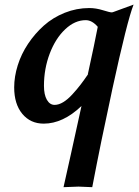

<svg xmlns="http://www.w3.org/2000/svg" viewBox="-20 -525 594 819"><path d="M251 273.4Q251.5 271 282.5 132.3Q313.5 -6.3 327.6 -72.8Q248.5 2.4 166.5 2.4Q109.9 2.4 75.2 -39.3Q40.5 -81.1 40.5 -152.3Q40.5 -198.2 55.7 -246.6Q70.8 -294.9 99.9 -338.4Q128.9 -381.8 167.2 -416Q205.6 -450.2 256.1 -470.5Q306.6 -490.7 360.8 -490.7Q389.2 -490.7 418.9 -481.4Q448.7 -472.2 456.1 -472.2Q460 -472.2 464.4 -474.1L549.8 -505.4Q522.5 -436.5 459.5 -146.5Q456.1 -130.4 454.6 -123Q411.6 74.2 373.5 273.4Q326.7 271 314.9 271ZM357.4 -210.9 354.5 -207.5Q383.8 -341.3 397 -410.6Q372.6 -439 345.7 -439Q299.3 -439 258.1 -400.1Q216.8 -361.3 192.1 -296.4Q167.5 -231.4 167.5 -158.7Q167.5 -121.1 179.9 -99.4Q192.4 -77.6 212.9 -77.6Q230.5 -77.6 249.5 -89.1Q268.6 -100.6 288.3 -122.1Q308.1 -143.6 323.2 -163.3Q338.4 -183.1 357.4 -210.9Z"/></svg>

Font: Flanker
Style: Bold Italic
Weight: 700
Italic angle: -12°
Designer: Flanker
Version: Version 2.000